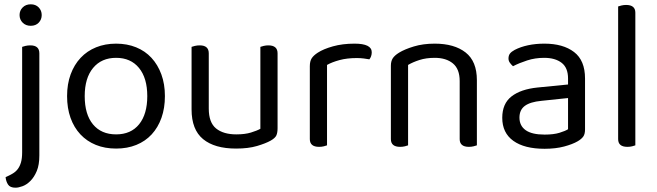

<svg xmlns="http://www.w3.org/2000/svg" viewBox="-20 -678 3058 893"><path d="M6 146Q24 138 38.5 129.5Q53 121 62.5 108.5Q72 96 77.5 77.5Q83 59 83 30V-460Q88 -462 98.5 -464.5Q109 -467 121 -467Q163 -467 163 -430V45Q163 89 151 117.5Q139 146 121.5 163.5Q104 181 85 188Q66 195 52 195Q27 195 17.5 180.5Q8 166 6 146ZM71 -608Q71 -629 85.5 -643.5Q100 -658 123 -658Q146 -658 160 -643.5Q174 -629 174 -608Q174 -587 160 -572.5Q146 -558 123 -558Q100 -558 85.5 -572.5Q71 -587 71 -608Z M747 -231Q747 -175 731 -130Q715 -85 685.5 -53Q656 -21 614 -4Q572 13 520 13Q468 13 426 -4Q384 -21 354 -53Q324 -85 308 -130Q292 -175 292 -231Q292 -287 308.5 -332Q325 -377 355 -409Q385 -441 427 -458Q469 -475 520 -475Q571 -475 613 -458Q655 -441 684.5 -409Q714 -377 730.5 -332Q747 -287 747 -231ZM520 -409Q452 -409 413 -362Q374 -315 374 -231Q374 -146 412.5 -99.5Q451 -53 520 -53Q589 -53 627 -100Q665 -147 665 -231Q665 -315 626.5 -362Q588 -409 520 -409Z M871 -460Q876 -462 886.5 -464.5Q897 -467 909 -467Q951 -467 951 -430V-173Q951 -108 985 -80.5Q1019 -53 1079 -53Q1119 -53 1147 -61.5Q1175 -70 1191 -79V-460Q1196 -462 1206.5 -464.5Q1217 -467 1228 -467Q1271 -467 1271 -430V-82Q1271 -61 1265.5 -48.5Q1260 -36 1239 -24Q1216 -11 1175.5 1Q1135 13 1078 13Q978 13 924.5 -31Q871 -75 871 -169Z M1501 -2Q1496 0 1486 2.5Q1476 5 1464 5Q1421 5 1421 -31V-370Q1421 -393 1429.5 -406.5Q1438 -420 1458 -433Q1484 -450 1528.5 -462.5Q1573 -475 1629 -475Q1709 -475 1709 -435Q1709 -425 1706 -416.5Q1703 -408 1698 -402Q1688 -404 1672 -406Q1656 -408 1640 -408Q1594 -408 1559 -398.5Q1524 -389 1501 -376Z M2118 -301Q2118 -357 2086.5 -383Q2055 -409 2002 -409Q1962 -409 1931 -399Q1900 -389 1878 -376V-2Q1873 0 1863 2.5Q1853 5 1841 5Q1798 5 1798 -31V-372Q1798 -393 1806.5 -406.5Q1815 -420 1836 -433Q1862 -449 1905 -462Q1948 -475 2002 -475Q2093 -475 2145.5 -434Q2198 -393 2198 -305V-2Q2193 0 2182.5 2.5Q2172 5 2161 5Q2118 5 2118 -31V-301Z M2513 -52Q2555 -52 2582.5 -60.5Q2610 -69 2622 -77V-222L2498 -209Q2446 -204 2421 -185.5Q2396 -167 2396 -131Q2396 -93 2425 -72.5Q2454 -52 2513 -52ZM2512 -475Q2599 -475 2650 -436Q2701 -397 2701 -313V-76Q2701 -54 2692.5 -42.5Q2684 -31 2667 -21Q2643 -7 2603.5 3.5Q2564 14 2513 14Q2419 14 2367.5 -23Q2316 -60 2316 -130Q2316 -196 2359 -229.5Q2402 -263 2480 -271L2622 -285V-313Q2622 -363 2592 -386Q2562 -409 2511 -409Q2469 -409 2432 -397Q2395 -385 2366 -370Q2358 -377 2351.5 -386Q2345 -395 2345 -406Q2345 -420 2352 -429Q2359 -438 2374 -446Q2401 -460 2436 -467.5Q2471 -475 2512 -475Z M2935 -2Q2930 0 2920 2.5Q2910 5 2898 5Q2855 5 2855 -31V-648Q2860 -650 2870.5 -652.5Q2881 -655 2892 -655Q2935 -655 2935 -619V-2Z"/></svg>

Font: Baloo Bhai 2
Style: Regular
Weight: 400
Designer: Supriya Tembe, Noopur Datye and Ek Type
Foundry: Ek Type
Version: Version 1.640;PS 1.000;hotconv 16.6.51;makeotf.lib2.5.65220;